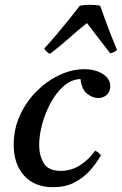

<svg xmlns="http://www.w3.org/2000/svg" viewBox="-20 -767 507 799"><path d="M201 12Q124 12 80.5 -36Q37 -84 37 -165Q37 -230 63 -287Q89 -344 132 -387Q175 -430 227 -454.5Q279 -479 330 -479Q377 -479 408 -459Q439 -439 439 -408Q439 -387 425 -373Q411 -359 388 -359Q366 -359 343 -376.5Q320 -394 315 -438Q278 -437 246.5 -410Q215 -383 192 -341Q169 -299 156 -252Q143 -205 143 -163Q143 -120 162 -88Q181 -56 233 -56Q276 -56 312.5 -79Q349 -102 376 -140Q392 -132 400 -121Q381 -87 353.5 -56.5Q326 -26 288.5 -7Q251 12 201 12ZM467 -559Q461 -553 454 -550Q447 -547 439 -545Q414 -577 388.5 -610Q363 -643 342 -671Q306 -643 267 -608Q228 -573 188 -543Q182 -545 174.5 -552Q167 -559 164 -565Q188 -591 216 -624Q244 -657 270 -689.5Q296 -722 312 -743Q329 -747 355 -747Q381 -747 397 -743Q406 -717 418 -684Q430 -651 443 -618Q456 -585 467 -559Z"/></svg>

Font: Tiro Devanagari Hindi
Style: Italic
Weight: 400
Italic angle: -11°
Designer: Devanagari: John Hudson & Fiona Ross, assisted by Paul Hanslow. Latin: John Hudson with Paul Hanslow, assisted by Kaja S
Foundry: Tiro Typeworks Ltd.
Version: Version 1.52